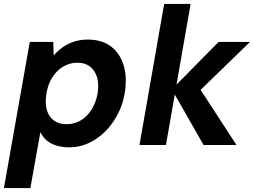

<svg xmlns="http://www.w3.org/2000/svg" viewBox="-36 -740 1296 980"><path d="M-16 220 116 -526H236L238 -457Q257 -479 282.5 -497.5Q308 -516 340.5 -527Q373 -538 412 -538Q485 -538 531.5 -502Q578 -466 596 -403.5Q614 -341 600 -262Q590 -203 563 -153Q536 -103 498 -66Q460 -29 414 -8.5Q368 12 319 12Q282 12 252 3Q222 -6 202 -23.5Q182 -41 170 -65L119 220ZM304 -106Q342 -106 374.5 -124.5Q407 -143 430 -178.5Q453 -214 462 -262Q470 -311 459 -346.5Q448 -382 422.5 -401Q397 -420 360 -420Q321 -420 288 -401Q255 -382 232 -346.5Q209 -311 201 -263Q193 -214 203 -179Q213 -144 239 -125Q265 -106 304 -106Z M1003 0 841 -284 1080 -526H1240L933 -228L953 -335L1171 0ZM676 0 802 -720H937L811 0Z"/></svg>

Font: DM Sans 9pt
Style: Bold Italic
Weight: 700
Italic angle: -10°
Version: Version 4.004;gftools[0.9.30]